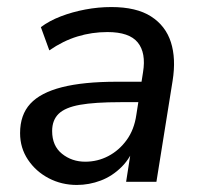

<svg xmlns="http://www.w3.org/2000/svg" viewBox="-20 -516 573 545"><path d="M198 9Q155 9 118.5 -10Q82 -29 59.5 -62.5Q37 -96 37 -138Q37 -190 66 -221.5Q95 -253 156 -268.5Q217 -284 312 -284H393L384 -226H322Q249 -226 207 -218.5Q165 -211 146.5 -193Q128 -175 128 -144Q128 -102 156 -79.5Q184 -57 222 -57Q257 -57 287.5 -73Q318 -89 339.5 -118.5Q361 -148 367 -190L386 -311Q395 -366 371 -395.5Q347 -425 285 -425Q241 -425 200 -412.5Q159 -400 120 -373L96 -439Q120 -457 152.5 -469.5Q185 -482 222 -489Q259 -496 296 -496Q367 -496 408.5 -469.5Q450 -443 465 -396.5Q480 -350 470 -287L424 0H338L355 -109H365Q352 -69 325.5 -42.5Q299 -16 266 -3.5Q233 9 198 9Z"/></svg>

Font: Nunito Sans 12pt Medium
Style: Italic
Weight: 500
Italic angle: -9°
Designer: Vernon Adams
Foundry: Vernon Adams
Version: Version 3.101;gftools[0.9.27]